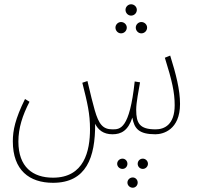

<svg xmlns="http://www.w3.org/2000/svg" viewBox="-20 -623 932 898"><path d="M593 -550C608 -550 620 -562 620 -577C620 -591 608 -603 593 -603C579 -603 567 -591 567 -577C567 -562 579 -550 593 -550ZM546 -467C561 -467 573 -479 573 -494C573 -508 561 -520 546 -520C532 -520 520 -508 520 -494C520 -479 532 -467 546 -467ZM641 -467C656 -467 668 -479 668 -494C668 -508 656 -520 641 -520C627 -520 615 -508 615 -494C615 -479 627 -467 641 -467ZM228 232C384 232 426 113 425 -44C439 -16 463 5 506 5C547 5 579 -12 599 -73C608 -21 630 5 707 5C742 5 822 -15 822 -137C822 -203 803 -277 776 -363L751 -353C785 -245 797 -190 797 -131C797 -39 748 -18 708 -18C633 -18 617 -46 617 -110C617 -144 629 -202 635 -238L610 -242C586 -17 541 -18 506 -18C461 -18 442 -42 423 -108C411 -151 407 -168 389 -244L365 -236C389 -141 401 -91 401 -19C401 83 374 208 228 208C133 208 66 158 66 39C66 -24 85 -83 118 -147L97 -160C51 -67 40 -13 40 38C40 173 117 232 228 232ZM648 167C661 167 672 156 672 143C672 130 661 119 648 119C634 119 624 130 624 143C624 156 634 167 648 167ZM553 167C566 167 576 156 576 143C576 130 566 119 553 119C539 119 528 130 528 143C528 156 539 167 553 167ZM601 255C614 255 624 244 624 231C624 218 614 207 601 207C587 207 576 218 576 231C576 244 587 255 601 255Z"/></svg>

Font: Noto Sans Arabic ExtCond Thin
Style: Regular
Weight: 100
Width: 2
Designer: Monotype Design Team, Nadine Chahine, Nizar Qandah and Khaled Hosny
Foundry: Monotype Imaging Inc.
Version: Version 2.012